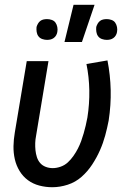

<svg xmlns="http://www.w3.org/2000/svg" viewBox="-20 -776 540 804"><path d="M199 8Q171 8 144.5 1Q118 -6 97 -21.5Q76 -37 62 -60Q48 -83 42 -109.5Q36 -136 36.5 -164Q37 -192 42 -221L92 -520H183L131 -207Q128 -192 127.5 -177Q127 -162 128.5 -147Q130 -132 134.5 -118Q139 -104 148 -93.5Q157 -83 171 -77.5Q185 -72 201 -72Q217 -72 234 -78Q251 -84 264 -96Q277 -108 287.5 -123Q298 -138 306 -153.5Q314 -169 320 -185.5Q326 -202 330.5 -218Q335 -234 339 -250.5Q343 -267 346 -284Q355 -341 354 -397.5Q353 -454 342 -508L430 -523Q442 -462 443.5 -399Q445 -336 435 -271Q429 -240 420.5 -208.5Q412 -177 398.5 -146.5Q385 -116 366 -87Q347 -58 321.5 -35.5Q296 -13 263.5 -2.5Q231 8 199 8ZM250 -600 288 -756H376L323 -600ZM427 -609Q417 -609 407 -612.5Q397 -616 391 -624Q385 -632 383.5 -642.5Q382 -653 383 -663Q385 -670 389 -677Q393 -684 399 -688.5Q405 -693 412.5 -694.5Q420 -696 427 -696Q437 -696 447 -692.5Q457 -689 462.5 -681Q468 -673 470 -662.5Q472 -652 470 -642Q469 -635 465 -628Q461 -621 454.5 -616.5Q448 -612 441 -610.5Q434 -609 427 -609ZM177 -609Q167 -609 157 -612.5Q147 -616 141 -624Q135 -632 133.5 -642.5Q132 -653 133 -663Q135 -670 139 -677Q143 -684 149 -688.5Q155 -693 162.5 -694.5Q170 -696 177 -696Q187 -696 197 -692.5Q207 -689 212.5 -681Q218 -673 220 -662.5Q222 -652 220 -642Q219 -635 215 -628Q211 -621 204.5 -616.5Q198 -612 191 -610.5Q184 -609 177 -609Z"/></svg>

Font: Iosevka SS18 Medium
Style: Italic
Weight: 500
Italic angle: -9°
Monospace: yes
Designer: Belleve Invis
Foundry: Belleve Invis
Version: Version 25.1.1; ttfautohint (v1.8.4)